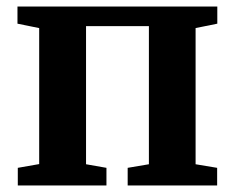

<svg xmlns="http://www.w3.org/2000/svg" viewBox="-20 -568 720 588"><path d="M34.5 0V-54L100 -65.5V-482L33.5 -495.5V-548H645.5V-495.5L579 -482V-65L645 -54V0H371V-54L436 -65V-488H243.5V-65L306 -54V0Z"/></svg>

Font: Merriweather 36pt
Style: Bold
Weight: 700
Designer: Eben Sorkin
Foundry: Eben Sorkin
Version: Version 2.100